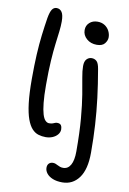

<svg xmlns="http://www.w3.org/2000/svg" viewBox="-108 -824 769 1147"><g transform="rotate(10 277.0 -250.0)"><path d="M208.6 11Q185.6 11 164.4 4.6Q143.2 -1.8 125.6 -20.7Q108 -39.6 94.8 -75.6Q81.6 -111.6 74.4 -170.6Q67.2 -229.6 67.2 -317Q67.2 -401.2 70.7 -465.7Q74.2 -530.2 80.8 -584.6Q87.4 -639 95.8 -692Q102.6 -730 113 -745Q123.4 -760 140.2 -760Q160.4 -760 172.1 -742.8Q183.8 -725.6 183.8 -685.8Q183.8 -658 179.9 -625.1Q176 -592.2 170.4 -548.3Q164.8 -504.4 160.9 -443.5Q157 -382.6 157 -297Q157 -231.8 161.5 -188.6Q166 -145.4 173.6 -120.4Q181.2 -95.4 191.9 -84.8Q202.6 -74.2 214.2 -74.2Q228.2 -74.2 236 -77.1Q243.8 -80 249.4 -82.5Q255 -85 262.2 -85Q279.8 -85 286.1 -75.2Q292.4 -65.4 292.4 -50.8Q292.4 -33 280.4 -18.7Q268.4 -4.4 249.4 3.3Q230.4 11 208.6 11ZM353 260Q319.2 260 295.1 250.2Q271 240.4 258.3 224.2Q245.6 208 245.6 190Q245.6 172.6 255.1 163.6Q264.6 154.6 279.4 154.6Q287.8 154.6 295.1 157.5Q302.4 160.4 309.3 164.1Q316.2 167.8 324.4 170.7Q332.6 173.6 343.6 173.6Q372.6 173.6 388.5 145.5Q404.4 117.4 404.4 63.4Q404.4 -52.4 397.2 -135.7Q390 -219 380.3 -277.3Q370.6 -335.6 363 -376.1Q355.4 -416.6 355.4 -446Q355.4 -475 368.2 -488.3Q381 -501.6 398.4 -501.6Q416 -501.6 428.5 -490.3Q441 -479 446.8 -443.6Q462.4 -353.8 472.4 -273.2Q482.4 -192.6 487.2 -112.3Q492 -32 492 56Q492 157 454.2 208.5Q416.4 260 353 260ZM413.4 -585.2Q376.6 -585.2 351.9 -606.9Q327.2 -628.6 327.2 -659.8Q327.2 -687.2 346.5 -704.7Q365.8 -722.2 395.4 -722.2Q421 -722.2 439.2 -710.2Q457.4 -698.2 466.8 -679.6Q476.2 -661 476.2 -641.2Q476.2 -622 461.7 -603.6Q447.2 -585.2 413.4 -585.2Z"/></g></svg>

Font: Shantell Sans Light
Style: Regular
Weight: 300
Designer: Stephen Nixon, Anya Danilova, Shantell Martin
Foundry: Arrow Type
Version: Version 1.011;[c5ecc13dd]